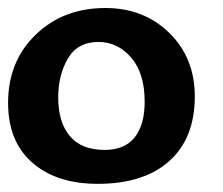

<svg xmlns="http://www.w3.org/2000/svg" viewBox="-20 -448 551 475"><path d="M221.7 6.8Q120.1 6.8 60.1 -45.4Q0 -97.7 0 -193.4Q0 -296.4 68.4 -362.3Q136.7 -428.2 240.7 -428.2Q335.9 -428.2 398.9 -366.5Q461.9 -304.7 461.9 -209.5Q461.9 -106 398.9 -49.6Q335.9 6.8 221.7 6.8ZM238.8 -77.1Q288.6 -77.1 313.2 -108.2Q337.9 -139.2 337.9 -196.3Q337.9 -267.1 304.4 -305.7Q271 -344.2 223.6 -344.2Q171.9 -344.2 147.9 -303.2Q124 -262.2 124 -207Q124 -145.5 152.8 -111.3Q181.6 -77.1 238.8 -77.1Z"/></svg>

Font: ALMAS
Style: Bold
Weight: 700
Designer: ALMAS Font/ by Husham Jawad Kadhim, derived from the Bainsely font by/ Paul James MIller
Foundry: High-Logic / Made with FontCreator
Version: Version 1.411;September 19, 2021;FontCreator 14.0.0.2814 32-